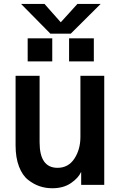

<svg xmlns="http://www.w3.org/2000/svg" viewBox="-20 -955 626 992"><path d="M60.5 -204.1V-563.5H184.6V-219.7Q184.6 -87.9 277.3 -87.9Q333 -87.9 364.3 -135.3Q395.5 -182.6 395.5 -248V-563.5H518.6V0H399.4V-65.4H398.4Q384.8 -35.2 346.2 -8.8Q307.6 17.6 250 17.6Q215.8 17.6 185.1 7.3Q154.3 -2.9 125 -25.9Q95.7 -48.8 78.1 -94.7Q60.5 -140.6 60.5 -204.1ZM88.9 -934.6H210L293.9 -839.8L379.9 -934.6H500L345.7 -781.2H240.2ZM123 -637.7V-756.8H250V-637.7ZM336.9 -637.7V-756.8H464.8V-637.7Z"/></svg>

Font: Gothic A1
Style: Bold
Weight: 700
Version: Version 2.50